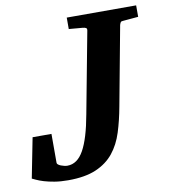

<svg xmlns="http://www.w3.org/2000/svg" viewBox="-98 -738 726 822"><g transform="rotate(-10 264.5 -327.5)"><path d="M481 -615.2Q474.1 -615.2 471.4 -611.1Q468.8 -606.9 466.8 -600.1L402.8 -256.8Q392.1 -197.8 376.2 -147.7Q360.4 -97.7 331.1 -61.3Q301.8 -24.9 254.2 -4.4Q206.5 16.1 132.8 16.1Q99.6 16.1 73.5 11.7Q47.4 7.3 28.3 1.5Q9.3 -4.4 -2.7 -10Q-14.6 -15.6 -20 -18.1L14.2 -191.9H96.2V-65.9Q96.2 -62 100.8 -58.3Q105.5 -54.7 112.3 -52Q119.1 -49.3 126.7 -47.6Q134.3 -45.9 140.1 -45.9Q183.6 -45.9 211.4 -95.9Q239.3 -146 257.8 -249L324.2 -601.1Q325.7 -609.9 320.8 -612.5Q315.9 -615.2 306.2 -616.2Q296.9 -616.7 287.1 -617.7Q278.8 -618.7 268.1 -619.4Q257.3 -620.1 247.1 -621.1V-670.9H548.8V-621.1Z"/></g></svg>

Font: Charis SIL APac
Style: Bold Italic
Weight: 700
Italic angle: -11°
Foundry: SIL International
Version: Version 5.000